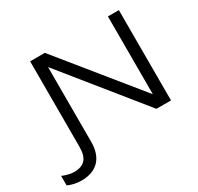

<svg xmlns="http://www.w3.org/2000/svg" viewBox="-317 -977 1425 1381"><g transform="rotate(-30 395.0 -286.0)"><path d="M91 -38C91 55 52 98 -31 98C-67 98 -102 86 -128 75V154C-98 168 -60 178 -17 178C114 178 182 101 182 -28V-650L707 0H828V-750H737V-104L213 -750H91Z"/></g></svg>

Font: Bounded Light
Style: Regular
Weight: 300
Designer: Vlad Churkin
Version: Version 3.0